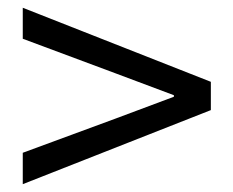

<svg xmlns="http://www.w3.org/2000/svg" viewBox="-20 -616 595 490"><path d="M38.1 -146V-226.1L273.9 -313L423.8 -369.1V-373L273.9 -429.2L38.1 -517.1V-596.2L518.1 -407.2V-335Z"/></svg>

Font: Source Han Sans CN
Style: Regular
Weight: 400
Designer: Ryoko NISHIZUKA  (kana, bopomofo & ideographs); Paul D. Hunt (Latin, Greek & Cyrillic); Sandoll Communications , Soo-you
Foundry: Adobe
Version: Version 2.004;hotconv 1.0.118;makeotfexe 2.5.65603